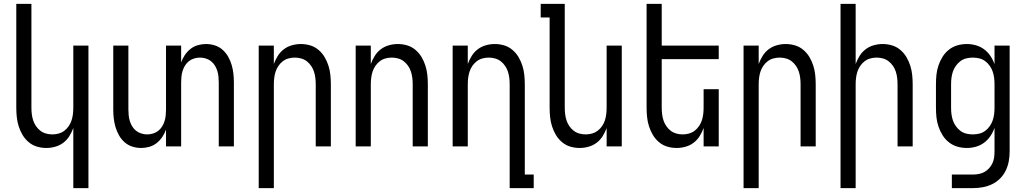

<svg xmlns="http://www.w3.org/2000/svg" viewBox="-20 -755 5290 990"><path d="M358 215V-95Q350 -73 337.5 -53Q325 -33 306.5 -19Q288 -5 265 1.5Q242 8 219 8Q194 8 170.5 1Q147 -6 128 -22Q109 -38 96.5 -59Q84 -80 76.5 -103.5Q69 -127 66.5 -151.5Q64 -176 64 -200V-735H142V-200Q142 -183 144 -166.5Q146 -150 151 -134.5Q156 -119 165.5 -105Q175 -91 188 -81Q201 -71 217 -66.5Q233 -62 250 -62Q267 -62 283 -66.5Q299 -71 312 -81Q325 -91 334.5 -105Q344 -119 349 -134.5Q354 -150 356 -166.5Q358 -183 358 -200V-520H436V215Z M708 8Q685 8 662.5 1Q640 -6 622.5 -21.5Q605 -37 593.5 -57.5Q582 -78 575.5 -100Q569 -122 566.5 -145Q564 -168 564 -191V-520H642V-191Q642 -176 643.5 -160.5Q645 -145 649.5 -130.5Q654 -116 662 -103Q670 -90 682 -80.5Q694 -71 709 -66.5Q724 -62 739 -62Q754 -62 769 -66.5Q784 -71 796 -80.5Q808 -90 816 -103Q824 -116 828.5 -130.5Q833 -145 834.5 -160.5Q836 -176 836 -191V-520H914V-433Q921 -453 933 -471Q945 -489 962 -502.5Q979 -516 1000 -522Q1021 -528 1042 -528Q1065 -528 1087.5 -521Q1110 -514 1127.5 -498.5Q1145 -483 1156.5 -462.5Q1168 -442 1174.5 -420Q1181 -398 1183.5 -375Q1186 -352 1186 -329V0H1108V-329Q1108 -344 1106.5 -359.5Q1105 -375 1100.5 -389.5Q1096 -404 1088 -417Q1080 -430 1068 -439.5Q1056 -449 1041 -453.5Q1026 -458 1011 -458Q996 -458 981 -453.5Q966 -449 954 -439.5Q942 -430 934 -417Q926 -404 921.5 -389.5Q917 -375 915.5 -359.5Q914 -344 914 -329V0H836V-87Q829 -67 817 -49Q805 -31 788 -17.5Q771 -4 750 2Q729 8 708 8Z M1314 215V-520H1392V-425Q1400 -447 1412.5 -467Q1425 -487 1443.5 -501Q1462 -515 1485 -521.5Q1508 -528 1531 -528Q1556 -528 1579.5 -521Q1603 -514 1622 -498Q1641 -482 1653.5 -461Q1666 -440 1673.5 -416.5Q1681 -393 1683.5 -368.5Q1686 -344 1686 -320V0H1608V-320Q1608 -337 1606 -353.5Q1604 -370 1599 -385.5Q1594 -401 1584.5 -415Q1575 -429 1562 -439Q1549 -449 1533 -453.5Q1517 -458 1500 -458Q1483 -458 1467 -453.5Q1451 -449 1438 -439Q1425 -429 1415.5 -415Q1406 -401 1401 -385.5Q1396 -370 1394 -353.5Q1392 -337 1392 -320V215Z M1814 0V-520H1892V-425Q1900 -447 1912.5 -467Q1925 -487 1943.5 -501Q1962 -515 1985 -521.5Q2008 -528 2031 -528Q2056 -528 2079.5 -521Q2103 -514 2122 -498Q2141 -482 2153.5 -461Q2166 -440 2173.5 -416.5Q2181 -393 2183.5 -368.5Q2186 -344 2186 -320V0H2108V-320Q2108 -337 2106 -353.5Q2104 -370 2099 -385.5Q2094 -401 2084.5 -415Q2075 -429 2062 -439Q2049 -449 2033 -453.5Q2017 -458 2000 -458Q1983 -458 1967 -453.5Q1951 -449 1938 -439Q1925 -429 1915.5 -415Q1906 -401 1901 -385.5Q1896 -370 1894 -353.5Q1892 -337 1892 -320V0Z M2608 215V-320Q2608 -337 2606 -353.5Q2604 -370 2599 -385.5Q2594 -401 2584.5 -415Q2575 -429 2562 -439Q2549 -449 2533 -453.5Q2517 -458 2500 -458Q2483 -458 2467 -453.5Q2451 -449 2438 -439Q2425 -429 2415.5 -415Q2406 -401 2401 -385.5Q2396 -370 2394 -353.5Q2392 -337 2392 -320V0H2314V-520H2392V-425Q2400 -447 2412.5 -467Q2425 -487 2443.5 -501Q2462 -515 2485 -521.5Q2508 -528 2531 -528Q2556 -528 2579.5 -521Q2603 -514 2622 -498Q2641 -482 2653.5 -461Q2666 -440 2673.5 -416.5Q2681 -393 2683.5 -368.5Q2686 -344 2686 -320V145H2732V215Z M2969 8Q2944 8 2920.5 1Q2897 -6 2878 -22Q2859 -38 2846.5 -59Q2834 -80 2826.5 -103.5Q2819 -127 2816.5 -151.5Q2814 -176 2814 -200V-665H2768V-735H2892V-200Q2892 -183 2894 -166.5Q2896 -150 2901 -134.5Q2906 -119 2915.5 -105Q2925 -91 2938 -81Q2951 -71 2967 -66.5Q2983 -62 3000 -62Q3017 -62 3033 -66.5Q3049 -71 3062 -81Q3075 -91 3084.5 -105Q3094 -119 3099 -134.5Q3104 -150 3106 -166.5Q3108 -183 3108 -200V-520H3186V0H3108V-95Q3100 -73 3087.5 -53Q3075 -33 3056.5 -19Q3038 -5 3015 1.5Q2992 8 2969 8Z M3469 8Q3444 8 3420.5 1Q3397 -6 3378 -22Q3359 -38 3346.5 -59Q3334 -80 3326.5 -103.5Q3319 -127 3316.5 -151.5Q3314 -176 3314 -200V-735H3392V-520H3686V-450H3392V-200Q3392 -183 3394 -166.5Q3396 -150 3401 -134.5Q3406 -119 3415.5 -105Q3425 -91 3438 -81Q3451 -71 3467 -66.5Q3483 -62 3500 -62Q3517 -62 3533 -66.5Q3549 -71 3562 -81Q3575 -91 3584.5 -105Q3594 -119 3599 -134.5Q3604 -150 3606 -166.5Q3608 -183 3608 -200V-295H3686V0H3608V-95Q3600 -73 3587.5 -53Q3575 -33 3556.5 -19Q3538 -5 3515 1.5Q3492 8 3469 8Z M3814 215V-520H3892V-425Q3900 -447 3912.5 -467Q3925 -487 3943.5 -501Q3962 -515 3985 -521.5Q4008 -528 4031 -528Q4056 -528 4079.5 -521Q4103 -514 4122 -498Q4141 -482 4153.5 -461Q4166 -440 4173.5 -416.5Q4181 -393 4183.5 -368.5Q4186 -344 4186 -320V0H4108V-320Q4108 -337 4106 -353.5Q4104 -370 4099 -385.5Q4094 -401 4084.5 -415Q4075 -429 4062 -439Q4049 -449 4033 -453.5Q4017 -458 4000 -458Q3983 -458 3967 -453.5Q3951 -449 3938 -439Q3925 -429 3915.5 -415Q3906 -401 3901 -385.5Q3896 -370 3894 -353.5Q3892 -337 3892 -320V215Z M4314 215V-735H4392V-425Q4400 -447 4412.5 -467Q4425 -487 4443.5 -501Q4462 -515 4485 -521.5Q4508 -528 4531 -528Q4556 -528 4579.5 -521Q4603 -514 4622 -498Q4641 -482 4653.5 -461Q4666 -440 4673.5 -416.5Q4681 -393 4683.5 -368.5Q4686 -344 4686 -320V0H4608V-320Q4608 -337 4606 -353.5Q4604 -370 4599 -385.5Q4594 -401 4584.5 -415Q4575 -429 4562 -439Q4549 -449 4533 -453.5Q4517 -458 4500 -458Q4483 -458 4467 -453.5Q4451 -449 4438 -439Q4425 -429 4415.5 -415Q4406 -401 4401 -385.5Q4396 -370 4394 -353.5Q4392 -337 4392 -320V215Z M4888 215V145H4996Q5012 145 5027.5 142Q5043 139 5056.5 131.5Q5070 124 5080.5 112Q5091 100 5097.5 86Q5104 72 5106 56.5Q5108 41 5108 25V-96Q5100 -73 5086.5 -53Q5073 -33 5054 -19Q5035 -5 5012 1.5Q4989 8 4965 8Q4940 8 4916 1Q4892 -6 4872.5 -21.5Q4853 -37 4840 -58Q4827 -79 4819 -102.5Q4811 -126 4808.5 -150.5Q4806 -175 4806 -200V-320Q4806 -345 4808.5 -369.5Q4811 -394 4819 -417.5Q4827 -441 4840 -462Q4853 -483 4872.5 -498.5Q4892 -514 4916 -521Q4940 -528 4965 -528Q4989 -528 5012 -521.5Q5035 -515 5054 -501Q5073 -487 5086.5 -467Q5100 -447 5108 -424V-520H5186V25Q5186 51 5181.5 76Q5177 101 5166 124Q5155 147 5136.5 165.5Q5118 184 5095 195Q5072 206 5047 210.5Q5022 215 4996 215ZM4996 -62Q5013 -62 5029.5 -66Q5046 -70 5059.5 -80Q5073 -90 5083 -104Q5093 -118 5098.5 -134Q5104 -150 5106 -166.5Q5108 -183 5108 -200V-320Q5108 -337 5106 -353.5Q5104 -370 5098.5 -386Q5093 -402 5083 -416Q5073 -430 5059.5 -440Q5046 -450 5029.5 -454Q5013 -458 4996 -458Q4979 -458 4962.5 -454Q4946 -450 4932.5 -440Q4919 -430 4909 -416Q4899 -402 4893.5 -386Q4888 -370 4886 -353.5Q4884 -337 4884 -320V-200Q4884 -183 4886 -166.5Q4888 -150 4893.5 -134Q4899 -118 4909 -104Q4919 -90 4932.5 -80Q4946 -70 4962.5 -66Q4979 -62 4996 -62Z"/></svg>

Font: Huly
Style: Regular
Weight: 400
Designer: Belleve Invis
Foundry: Belleve Invis
Version: Version 33.2.5; ttfautohint (v1.8.4)